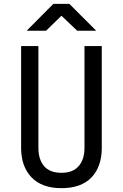

<svg xmlns="http://www.w3.org/2000/svg" viewBox="-20 -970 640 1000"><path d="M300 10Q198 10 144 -46.5Q90 -103 90 -200V-730H180V-200Q180 -140 209.5 -105Q239 -70 300 -70Q360 -70 390 -105Q420 -140 420 -200V-730H510V-200Q510 -102 456.5 -46Q403 10 300 10ZM119 -810 258 -950H341L481 -810H382L300 -888L220 -810Z"/></svg>

Font: JetBrainsMono NF
Style: Regular
Weight: 400
Designer: Philipp Nurullin, Konstantin Bulenkov
Foundry: JetBrains
Version: Version 2.251; ttfautohint (v1.8.3);Nerd Fonts 2.2.2